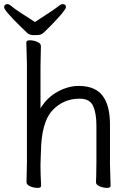

<svg xmlns="http://www.w3.org/2000/svg" viewBox="-20 -903 628 934"><path d="M150 -796Q245 -857 260.5 -870Q276 -883 284 -883Q301 -883 301 -868.5Q301 -854 225 -776Q206 -757 195 -746.5Q184 -736 174 -734Q164 -732 143.5 -732Q123 -732 111.5 -743.5Q100 -755 81 -773Q0 -852 0 -867.5Q0 -883 17 -883Q25 -883 41.5 -868.5Q58 -854 150 -796ZM515 -105 518 1Q518 11 500.5 11Q483 11 465 3.5Q447 -4 447 -16V-17Q448 -25 448 -44L449 -115V-293Q449 -352 433 -387.5Q417 -423 367 -423Q288 -423 234.5 -365.5Q181 -308 179 -162Q178 -129 177 -105V-89Q177 -59 180 1Q180 11 162.5 11Q145 11 127 3.5Q109 -4 109 -17L111 -115V-590L108 -697Q108 -707 125.5 -707Q143 -707 161 -699.5Q179 -692 179 -679L177 -580V-376Q209 -429 260.5 -457Q312 -485 363 -485Q455 -485 489 -422Q515 -376 515 -297Z"/></svg>

Font: LXGW WenKai
Style: Regular
Weight: 400
Designer: LXGW / Fontworks Inc.
Foundry: LXGW / Fontworks Inc.
Version: Version 1.520; June 14, 2025